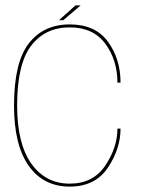

<svg xmlns="http://www.w3.org/2000/svg" viewBox="-20 -688 536 712"><path d="M238.5 4Q333 4 380 -66.2Q427 -136.5 427 -211H415.5Q415.5 -141.5 370.5 -74.2Q325.5 -7 238.5 -7Q149 -7 96.2 -81.2Q43.5 -155.5 43.5 -296.5Q43.5 -450.5 95.5 -518.5Q147.5 -586.5 238.5 -586.5Q326 -586.5 370.8 -525.5Q415.5 -464.5 415.5 -381.5H427Q427 -469.5 380.2 -533.5Q333.5 -597.5 238.5 -597.5Q141.5 -597.5 86.8 -527Q32 -456.5 32 -296.5Q32 -149.5 86.8 -72.8Q141.5 4 238.5 4ZM198.5 -613H214.5L279 -668H260Z"/></svg>

Font: Anybody UltraCondensed Thin Thin
Style: Regular
Weight: 250
Version: Version 1.111